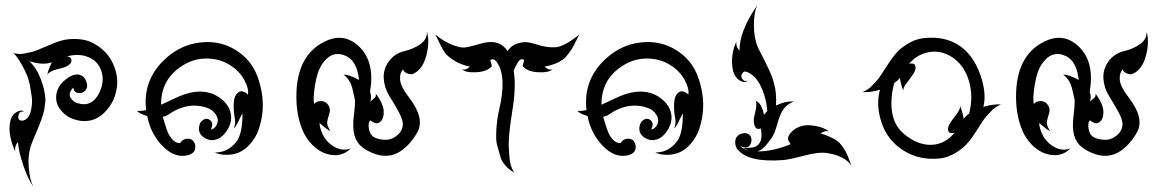

<svg xmlns="http://www.w3.org/2000/svg" viewBox="-20 -578 4320 715"><path d="M236 -432Q294 -437 331 -415Q386 -385 407 -326Q428 -267 403 -208Q391 -181 369.5 -159.5Q348 -138 323 -131Q298 -124 271.5 -129.5Q245 -135 227 -148Q188 -178 189 -216.5Q190 -255 224.5 -282Q259 -309 283 -297Q295 -291 300.5 -276.5Q306 -262 304 -253Q298 -232 276.5 -231.5Q255 -231 253 -252Q233 -231 242.5 -214.5Q252 -198 271 -193Q323 -178 350 -233Q369 -272 359 -308Q349 -344 320 -360Q280 -382 230 -368Q248 -365 246 -350Q245 -341 232.5 -333.5Q220 -326 204 -323Q163 -314 156 -299Q160 -319 173 -346Q140 -334 89 -350Q125 -318 143 -248Q151 -215 148.5 -196.5Q146 -178 145 -171Q144 -164 140 -151Q136 -138 134 -132.5Q132 -127 126 -111.5Q120 -96 117.5 -90.5Q115 -85 107 -66Q99 -47 97 -41Q83 -2 87 45.5Q91 93 104 117Q85 91 67 38.5Q49 -14 47 -48Q42 -45 38.5 -35Q35 -25 37 -14Q26 -35 19 -67Q12 -99 18.5 -127Q25 -155 49 -164Q62 -170 69 -161Q58 -165 53.5 -159Q49 -153 48 -145Q47 -127 64 -129Q72 -129 82 -138.5Q92 -148 96.5 -172.5Q101 -197 98.5 -216Q96 -235 90.5 -264.5Q85 -294 64 -332Q43 -370 30 -380Q53 -375 69 -378.5Q85 -382 98 -384.5Q111 -387 159.5 -408.5Q208 -430 236 -432Z M524 -168Q511 -284 599 -362Q655 -412 727 -420Q799 -428 858 -391.5Q917 -355 940 -290Q976 -189 943 -95Q933 -67 913.5 -44Q894 -21 871.5 -11Q849 -1 822.5 -1.5Q796 -2 780 -10Q829 -10 860 -50Q883 -79 883 -155Q881 -154 869 -128.5Q857 -103 850 -100Q859 -116 854 -140.5Q849 -165 850.5 -194.5Q852 -224 869 -235Q876 -240 887 -236.5Q898 -233 903 -225Q908 -246 889.5 -280.5Q871 -315 832.5 -338Q794 -361 744.5 -360Q695 -359 651 -328Q579 -278 580 -188Q587 -191 612 -203Q637 -215 649 -220Q731 -254 789 -220Q827 -197 837.5 -162.5Q848 -128 825.5 -92.5Q803 -57 770 -56Q756 -56 742 -64.5Q728 -73 723.5 -84.5Q719 -96 722 -109Q725 -122 732 -128Q748 -142 762.5 -130.5Q777 -119 765 -96Q776 -97 783.5 -107.5Q791 -118 791 -130.5Q791 -143 780 -156.5Q769 -170 755 -175Q681 -203 605 -150Q598 -145 586 -143Q588 -136 589.5 -132Q591 -128 594.5 -115.5Q598 -103 600 -98.5Q602 -94 606 -83Q611 -71 622.5 -58Q634 -45 651 -45Q659 -59 673.5 -61Q688 -63 696.5 -56Q705 -49 707 -36Q711 -6 675 1Q628 10 584.5 -35Q541 -80 528 -146Q502 -153 490 -165Q506 -164 524 -168Z M1570 -460Q1581 -420 1567 -369Q1553 -318 1518 -303Q1508 -299 1494.5 -305.5Q1481 -312 1482 -320Q1468 -307 1470 -281Q1472 -255 1504 -214Q1562 -138 1535 -87Q1518 -55 1491.5 -30.5Q1465 -6 1437 0Q1409 6 1380 -3.5Q1351 -13 1329.5 -29.5Q1308 -46 1300 -74Q1292 -102 1298 -150Q1304 -198 1301 -210Q1298 -222 1295.5 -234Q1293 -246 1292 -250Q1282 -284 1259 -300Q1283 -300 1317 -280Q1310 -349 1270 -369Q1217 -394 1180 -340Q1161 -312 1153 -260.5Q1145 -209 1150 -190Q1154 -197 1164 -200Q1194 -207 1206 -180Q1211 -169 1206 -153.5Q1201 -138 1198.5 -125.5Q1196 -113 1210 -90Q1198 -95 1170 -120Q1170 -104 1180 -81Q1195 -48 1225.5 -31Q1256 -14 1286 -25Q1250 11 1196 -5Q1167 -14 1142.5 -39Q1118 -64 1106 -95Q1081 -156 1084 -234Q1089 -370 1183 -420Q1259 -461 1318 -404Q1377 -347 1358 -236Q1365 -218 1359 -200Q1360 -201 1364.5 -204.5Q1369 -208 1375.5 -214Q1382 -220 1379 -230Q1410 -189 1409 -158.5Q1408 -128 1389 -120Q1382 -117 1372.5 -121.5Q1363 -126 1359 -130Q1351 -122 1353 -104Q1355 -86 1363.5 -75Q1372 -64 1395 -59.5Q1418 -55 1434 -60Q1450 -65 1464 -78.5Q1478 -92 1480 -111Q1482 -130 1465.5 -160Q1449 -190 1430 -220.5Q1411 -251 1409 -286Q1407 -321 1428.5 -350Q1450 -379 1485.5 -387.5Q1521 -396 1546 -414Q1571 -432 1570 -460Z M1600 -450Q1635 -422 1664.5 -411Q1694 -400 1708.5 -401Q1723 -402 1750.5 -410Q1778 -418 1790 -420Q1843 -429 1870 -388Q1885 -410 1908 -416.5Q1931 -423 1946 -420.5Q1961 -418 1980 -412Q2016 -400 2048.5 -402Q2081 -404 2138 -450Q2133 -442 2125 -425Q2110 -392 2087.5 -366.5Q2065 -341 2008 -330Q2023 -315 2038 -320Q2024 -307 1984.5 -309Q1945 -311 1928 -330Q1925 -333 1929.5 -344.5Q1934 -356 1928 -357Q1917 -360 1908.5 -346Q1900 -332 1893 -315Q1903 -257 1887.5 -162.5Q1872 -68 1875 -25Q1875 -20 1876 -7Q1878 40 1895 65Q1856 42 1844 8Q1843 4 1839.5 -8.5Q1836 -21 1831 -38.5Q1826 -56 1828.5 -96.5Q1831 -137 1839 -170Q1868 -294 1830 -347Q1820 -361 1809 -356Q1804 -356 1808.5 -344.5Q1813 -333 1810 -330Q1793 -311 1753.5 -309Q1714 -307 1700 -320Q1715 -315 1730 -330Q1695 -337 1670.5 -353Q1646 -369 1637 -381.5Q1628 -394 1616.5 -418.5Q1605 -443 1600 -450Z M2164 -168Q2151 -284 2239 -362Q2295 -412 2367 -420Q2439 -428 2498 -391.5Q2557 -355 2580 -290Q2616 -189 2583 -95Q2573 -67 2553.5 -44Q2534 -21 2511.5 -11Q2489 -1 2462.5 -1.5Q2436 -2 2420 -10Q2469 -10 2500 -50Q2523 -79 2523 -155Q2521 -154 2509 -128.5Q2497 -103 2490 -100Q2499 -116 2494 -140.5Q2489 -165 2490.5 -194.5Q2492 -224 2509 -235Q2516 -240 2527 -236.5Q2538 -233 2543 -225Q2548 -246 2529.5 -280.5Q2511 -315 2472.5 -338Q2434 -361 2384.5 -360Q2335 -359 2291 -328Q2219 -278 2220 -188Q2227 -191 2252 -203Q2277 -215 2289 -220Q2371 -254 2429 -220Q2467 -197 2477.5 -162.5Q2488 -128 2465.5 -92.5Q2443 -57 2410 -56Q2396 -56 2382 -64.5Q2368 -73 2363.5 -84.5Q2359 -96 2362 -109Q2365 -122 2372 -128Q2388 -142 2402.5 -130.5Q2417 -119 2405 -96Q2416 -97 2423.5 -107.5Q2431 -118 2431 -130.5Q2431 -143 2420 -156.5Q2409 -170 2395 -175Q2321 -203 2245 -150Q2238 -145 2226 -143Q2228 -136 2229.5 -132Q2231 -128 2234.5 -115.5Q2238 -103 2240 -98.5Q2242 -94 2246 -83Q2251 -71 2262.5 -58Q2274 -45 2291 -45Q2299 -59 2313.5 -61Q2328 -63 2336.5 -56Q2345 -49 2347 -36Q2351 -6 2315 1Q2268 10 2224.5 -35Q2181 -80 2168 -146Q2142 -153 2130 -165Q2146 -164 2164 -168Z M2800 -558Q2788 -534 2787.5 -486Q2787 -438 2803 -400Q2806 -394 2815 -376.5Q2824 -359 2826.5 -354Q2829 -349 2836 -334.5Q2843 -320 2845 -315.5Q2847 -311 2852 -299Q2857 -287 2858.5 -281Q2860 -275 2863 -265Q2872 -234 2870 -185Q2904 -202 2936 -200Q2911 -190 2898 -172Q2885 -154 2875 -117.5Q2865 -81 2855 -66.5Q2845 -52 2839 -45Q2821 -21 2801 -14Q2857 -14 2922 -40Q2925 -42 2919 -49.5Q2913 -57 2915 -66.5Q2917 -76 2930 -89Q2943 -102 2964.5 -108.5Q2986 -115 3019 -108.5Q3052 -102 3067 -88Q3053 -94 3036 -81Q3092 -64 3111 -40.5Q3130 -17 3138.5 7Q3147 31 3152 40Q3126 2 3060 -8Q3030 -13 2975 1.5Q2920 16 2897 18Q2769 28 2728 -20Q2719 -30 2718 -45Q2717 -60 2724.5 -69.5Q2732 -79 2746.5 -81.5Q2761 -84 2769.5 -77Q2778 -70 2778.5 -57Q2779 -44 2769.5 -34Q2760 -24 2736 -34Q2750 -22 2768 -17Q2763 -19 2748 -27Q2779 -27 2788 -30Q2825 -42 2813 -100Q2790 -90 2787 -126Q2786 -136 2792.5 -160.5Q2799 -185 2795 -202Q2817 -193 2825 -150Q2830 -157 2837 -164Q2836 -188 2830 -210Q2811 -284 2770 -306Q2753 -316 2747 -308Q2734 -293 2748 -280Q2753 -274 2763 -278Q2758 -269 2744 -274Q2720 -282 2710 -313Q2698 -370 2722 -423Q2721 -412 2725 -402.5Q2729 -393 2734 -390Q2733 -460 2797 -554Q2800 -558 2800 -558Z M3589 -155Q3605 -217 3589 -274Q3573 -331 3531.5 -361Q3490 -391 3443.5 -384.5Q3397 -378 3365 -340Q3369 -342 3376.5 -341.5Q3384 -341 3387 -336Q3394 -323 3382.5 -305Q3371 -287 3356.5 -269Q3342 -251 3344 -240Q3336 -259 3331 -288Q3324 -278 3310 -269Q3289 -187 3310 -130Q3325 -90 3370 -62Q3415 -34 3459 -39.5Q3503 -45 3535 -84Q3530 -82 3522.5 -82.5Q3515 -83 3513 -87Q3506 -101 3517.5 -118.5Q3529 -136 3543 -154Q3557 -172 3555 -184Q3564 -164 3569 -135Q3576 -146 3589 -155ZM3420 -436Q3501 -445 3556.5 -405.5Q3612 -366 3637 -280Q3653 -222 3642 -180Q3677 -191 3708 -189Q3686 -180 3675 -168Q3664 -156 3654.5 -146.5Q3645 -137 3617 -92Q3589 -47 3567 -29Q3522 8 3480 12Q3404 20 3344.5 -17.5Q3285 -55 3263 -121Q3241 -187 3257 -244Q3222 -233 3192 -235Q3213 -244 3224.5 -256Q3236 -268 3245 -277.5Q3254 -287 3282.5 -332Q3311 -377 3332 -395Q3378 -432 3420 -436Z M4250 -460Q4261 -420 4247 -369Q4233 -318 4198 -303Q4188 -299 4174.5 -305.5Q4161 -312 4162 -320Q4148 -307 4150 -281Q4152 -255 4184 -214Q4242 -138 4215 -87Q4198 -55 4171.5 -30.5Q4145 -6 4117 0Q4089 6 4060 -3.5Q4031 -13 4009.5 -29.5Q3988 -46 3980 -74Q3972 -102 3978 -150Q3984 -198 3981 -210Q3978 -222 3975.5 -234Q3973 -246 3972 -250Q3962 -284 3939 -300Q3963 -300 3997 -280Q3990 -349 3950 -369Q3897 -394 3860 -340Q3841 -312 3833 -260.5Q3825 -209 3830 -190Q3834 -197 3844 -200Q3874 -207 3886 -180Q3891 -169 3886 -153.5Q3881 -138 3878.5 -125.5Q3876 -113 3890 -90Q3878 -95 3850 -120Q3850 -104 3860 -81Q3875 -48 3905.5 -31Q3936 -14 3966 -25Q3930 11 3876 -5Q3847 -14 3822.5 -39Q3798 -64 3786 -95Q3761 -156 3764 -234Q3769 -370 3863 -420Q3939 -461 3998 -404Q4057 -347 4038 -236Q4045 -218 4039 -200Q4040 -201 4044.5 -204.5Q4049 -208 4055.5 -214Q4062 -220 4059 -230Q4090 -189 4089 -158.5Q4088 -128 4069 -120Q4062 -117 4052.5 -121.5Q4043 -126 4039 -130Q4031 -122 4033 -104Q4035 -86 4043.5 -75Q4052 -64 4075 -59.5Q4098 -55 4114 -60Q4130 -65 4144 -78.5Q4158 -92 4160 -111Q4162 -130 4145.5 -160Q4129 -190 4110 -220.5Q4091 -251 4089 -286Q4087 -321 4108.5 -350Q4130 -379 4165.5 -387.5Q4201 -396 4226 -414Q4251 -432 4250 -460Z"/></svg>

Font: SOV_mook
Style: Book
Weight: 400
Version: Version 1.00